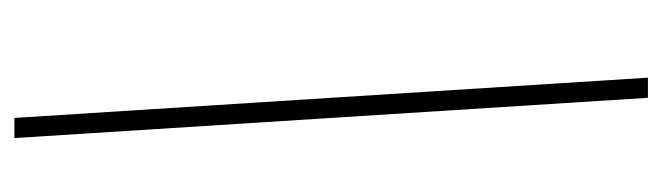

<svg xmlns="http://www.w3.org/2000/svg" viewBox="-347 -453 921 267"><g transform="rotate(90 113.5 -319.5)"><path d="M144 121 88 -760H116L172 121Z"/></g></svg>

Font: Noto Serif Tamil ExtraCondensed Thin
Style: Italic
Weight: 100
Width: 2
Italic angle: -12°
Designer: Indian Type Foundry, Tom Grace, and the Monotype Design Team
Foundry: Monotype Imaging Inc.
Version: Version 2.003; ttfautohint (v1.8.4.7-5d5b)